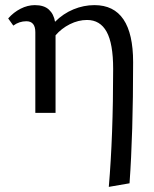

<svg xmlns="http://www.w3.org/2000/svg" viewBox="-20 -441 602 750"><path d="M500 -198Q500 81 486 275L405 289Q422 90 422 -172Q422 -271 396.5 -317Q371 -363 320 -363Q286 -363 253 -346.5Q220 -330 197 -303V0H118V-315Q118 -358 83 -358Q55 -358 32 -341L12 -369Q33 -393 60.5 -407Q88 -421 116 -421Q152 -421 171 -403.5Q190 -386 195 -356Q227 -388 267 -404.5Q307 -421 349 -421Q500 -421 500 -198Z"/></svg>

Font: Ysabeau Infant Medium
Style: Regular
Weight: 500
Designer: Christian Thalmann (Catharsis Fonts)
Version: Version 0.003